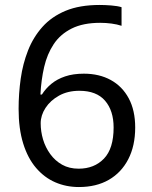

<svg xmlns="http://www.w3.org/2000/svg" viewBox="-20 -744 612 774"><path d="M55 -305Q55 -367 63.5 -427Q72 -487 93 -540.5Q114 -594 151 -635.5Q188 -677 244.5 -700.5Q301 -724 382 -724Q403 -724 428.5 -722Q454 -720 470 -715V-640Q452 -646 429.5 -649Q407 -652 384 -652Q315 -652 269 -629Q223 -606 196.5 -566Q170 -526 158 -474Q146 -422 143 -363H149Q164 -387 187 -406Q210 -425 242.5 -436Q275 -447 318 -447Q380 -447 426.5 -421.5Q473 -396 499 -347.5Q525 -299 525 -230Q525 -156 497 -102Q469 -48 418.5 -19Q368 10 298 10Q247 10 203 -9Q159 -28 125.5 -67Q92 -106 73.5 -165.5Q55 -225 55 -305ZM297 -64Q360 -64 399 -104.5Q438 -145 438 -230Q438 -298 403.5 -338Q369 -378 300 -378Q253 -378 218 -358.5Q183 -339 163.5 -309Q144 -279 144 -247Q144 -214 153.5 -182Q163 -150 182.5 -123Q202 -96 230.5 -80Q259 -64 297 -64Z"/></svg>

Font: uguzrati05
Style: Book
Weight: 400
Designer: Jelle Bosma - Monotype Design Team, Universal Thirst
Foundry: Monotype Imaging Inc.
Version: Version 2.106